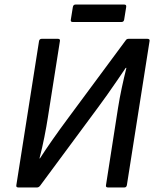

<svg xmlns="http://www.w3.org/2000/svg" viewBox="-20 -826 688 846"><path d="M61 0Q50 0 52 -10L152 -645Q154 -655 164 -655H235Q246 -655 244 -645L191 -309Q185 -270 175.5 -222Q166 -174 154 -128H156Q179 -164 211.5 -210.5Q244 -257 282 -308L533 -647Q536 -652 539.5 -653.5Q543 -655 547 -655H629Q641 -655 639 -645L539 -10Q537 0 528 0H456Q445 0 447 -10L500 -350Q507 -394 516.5 -438.5Q526 -483 537 -527H534Q519 -505 497 -472.5Q475 -440 452.5 -408.5Q430 -377 413 -354L157 -8Q154 -4 150.5 -2Q147 0 143 0ZM301 -729Q290 -729 292 -739L301 -795Q303 -806 313 -806H527Q538 -806 536 -795L527 -739Q525 -729 515 -729Z"/></svg>

Font: Sofia Sans Medium
Style: Italic
Weight: 500
Italic angle: -9°
Version: Version 4.101